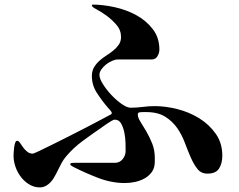

<svg xmlns="http://www.w3.org/2000/svg" viewBox="-20 -782 1040 836"><path d="M467 -290Q466 -295 459.5 -302.5Q453 -310 450 -313Q425 -342 402.5 -376.5Q380 -411 380 -451Q380 -473 389.5 -489Q399 -505 413 -517.5Q427 -530 443.5 -540.5Q460 -551 474 -562.5Q488 -574 497.5 -588Q507 -602 507 -621Q507 -651 487 -674Q467 -697 443.5 -714Q420 -731 400 -741.5Q380 -752 380 -758Q380 -762 384 -762Q427 -762 478 -751Q529 -740 572.5 -716.5Q616 -693 645 -655.5Q674 -618 674 -566Q674 -551 665.5 -537Q657 -523 640 -523H493Q482 -523 468 -517Q454 -511 442 -501.5Q430 -492 421.5 -480Q413 -468 413 -456Q413 -440 428 -416Q443 -392 464.5 -369Q486 -346 509.5 -329.5Q533 -313 549 -313Q575 -313 601.5 -316.5Q628 -320 654 -320Q700 -320 752 -307Q804 -294 847.5 -267Q891 -240 919.5 -199.5Q948 -159 948 -104Q948 -71 934 -48.5Q920 -26 883 -26Q856 -26 840 -46Q824 -66 811 -95.5Q798 -125 785 -160Q772 -195 751.5 -224.5Q731 -254 699 -274Q667 -294 617 -294H602Q596 -294 588 -293Q580 -292 580 -283Q580 -270 591.5 -252Q603 -234 617 -210Q631 -186 642.5 -157.5Q654 -129 654 -95V-78Q654 -52 642 -34.5Q630 -17 611 -6Q592 5 569 10Q546 15 524 15Q466 15 408.5 -7Q351 -29 300 -55Q297 -57 291.5 -60Q286 -63 286 -67Q286 -72 294 -72.5Q302 -73 305 -73H480Q501 -73 514 -89Q527 -105 527 -125Q527 -137 526.5 -159.5Q526 -182 521.5 -204.5Q517 -227 507.5 -244Q498 -261 480 -261Q475 -261 467 -256.5Q459 -252 450 -246Q441 -240 432.5 -234Q424 -228 420 -225Q379 -197 339 -167.5Q299 -138 267 -100Q256 -87 247.5 -71Q239 -55 231 -38.5Q223 -22 214 -7Q205 8 192 19Q174 34 154 34Q129 34 108 21.5Q87 9 71.5 -11Q56 -31 47.5 -55.5Q39 -80 39 -103Q39 -107 39.5 -118Q40 -129 41.5 -140Q43 -151 46 -160Q49 -169 55 -169Q61 -169 67 -160Q73 -151 80.5 -140.5Q88 -130 98.5 -121.5Q109 -113 123 -113Q126 -113 150.5 -124.5Q175 -136 210 -153.5Q245 -171 286 -191.5Q327 -212 364 -231.5Q401 -251 428.5 -265.5Q456 -280 465 -285Z"/></svg>

Font: SoukouMincho
Style: Regular
Weight: 400
Designer: Dr. Ken Lunde (project architect, glyph set definition & overall production); Masataka HATTORI  (production & ideograph 
Foundry: Adobe Systems Incorporated
Version: Version 1.00